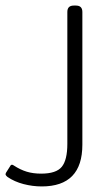

<svg xmlns="http://www.w3.org/2000/svg" viewBox="-129 -500 391 690"><path d="M-102 136Q-107 132 -108.5 128.5Q-110 125 -107 120L-93 98Q-90 92 -86 92Q-83 92 -79 95Q-56 110 -33 117Q-10 124 19 124Q73 124 93 99.5Q113 75 113 17V-457Q113 -480 136 -480H144Q167 -480 167 -457V20Q167 170 21 170Q-12 170 -44.5 161.5Q-77 153 -102 136Z"/></svg>

Font: Mitr ExtraLight
Style: Regular
Weight: 250
Designer: Thanarat Vachiruckul
Foundry: Cadson Demak Co.,Ltd.
Version: Version 1.000